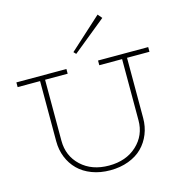

<svg xmlns="http://www.w3.org/2000/svg" viewBox="-137 -1094 1163 1231"><g transform="rotate(-15 444.5 -478.5)"><path d="M646 -942.9 424.8 -763.2 410.2 -778.8 622.1 -971.2ZM881.8 -686V-654.8H732.9V-254.9Q732.9 -198.2 713.1 -149.2Q693.4 -100.1 657.2 -63.7Q621.1 -27.3 565.9 -6.6Q510.7 14.2 443.8 14.2Q377.4 14.2 322.8 -6.6Q268.1 -27.3 231.7 -63.7Q195.3 -100.1 175.5 -149.2Q155.8 -198.2 155.8 -254.9V-654.8H6.8V-686H338.9V-654.8H189V-250Q189 -148.9 259.5 -83Q330.1 -17.1 443.8 -17.1Q557.6 -17.1 628.9 -83Q700.2 -148.9 700.2 -249V-654.8H548.8V-686Z"/></g></svg>

Font: BioRhyme ExtraLight
Style: Regular
Weight: 275
Designer: Aoife Mooney
Foundry: Aoife Mooney Type
Version: Version 1.500;PS 001.500;hotconv 1.0.88;makeotf.lib2.5.64775